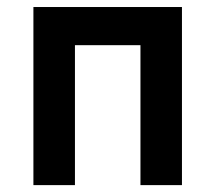

<svg xmlns="http://www.w3.org/2000/svg" viewBox="-20 -538 626 558"><path d="M77.1 0V-517.6H508.8V0H388.2V-406.7H197.8V0Z"/></svg>

Font: Caskaydia Cove SemiBold
Style: Regular
Weight: 600
Monospace: yes
Designer: Aaron Bell
Foundry: Saja Typeworks
Version: Version 4.300; ttfautohint (v1.8.3)